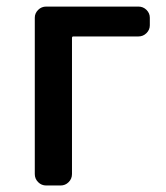

<svg xmlns="http://www.w3.org/2000/svg" viewBox="-20 -570 509 590"><path d="M122.1 0Q107.4 0 97.2 -10.3Q86.9 -20.5 86.9 -35.2V-515.6Q86.9 -529.3 97.2 -539.6Q107.4 -549.8 122.1 -549.8H405.3Q419.9 -549.8 430.2 -539.6Q440.4 -529.3 440.4 -515.6V-492.2Q440.4 -478.5 430.2 -468.3Q419.9 -458 405.3 -458H205.1Q201.2 -458 201.2 -453.1V-35.2Q201.2 -20.5 190.9 -10.3Q180.7 0 166 0Z"/></svg>

Font: Gen Jyuu GothicL Medium
Style: Regular
Weight: 500
Designer: [Source Han Sans]
Ryoko NISHIZUKA  (kana & ideographs); Paul D. Hunt (Latin, Greek & Cyrillic); Wenlong ZHANG  (bopomofo
Version: Version 1.002.20150607